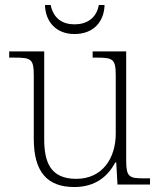

<svg xmlns="http://www.w3.org/2000/svg" viewBox="-20 -743 645 773"><path d="M280 -606C356 -606 399 -655 401 -723H378C368 -669 329 -645 280 -645C231 -645 195 -669 184 -723H161C163 -655 206 -606 280 -606ZM279 10C363 10 414 -32 444 -89H448L453 0H584V-25H558C501 -25 488 -30 488 -97V-536H353V-511H368C435 -511 446 -506 446 -438V-205C446 -107 393 -23 287 -23C183 -23 158 -90 158 -183V-536H17V-511H38C105 -511 116 -506 116 -439V-184C116 -51 170 10 279 10Z"/></svg>

Font: Noto Serif Gurmukhi ExtraLight
Style: Regular
Weight: 200
Designer: Vaibhav Singh and the Monotype Design Team
Foundry: Monotype Imaging Inc.
Version: Version 2.004